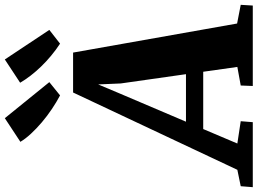

<svg xmlns="http://www.w3.org/2000/svg" viewBox="-235 -912 1068 796"><g transform="rotate(-90 299.0 -514.0)"><path d="M-79 0 -75 -50 -7 -64 313.5 -745H479L599.5 -65L677 -50L674 0H340.5L342.5 -50L419.5 -64L399.5 -205.5H162L102 -64L194.5 -50L190.5 0ZM192.5 -277H389.5L351 -547.5L347 -641L310 -553ZM573 -843.5 516 -799Q489.5 -816.5 465.5 -836.5Q441.5 -856.5 421 -877.8Q400.5 -899 383.5 -921Q366.5 -943 354 -964.5L450.5 -1028ZM356.5 -843.5 301.5 -799Q274 -813.5 245.2 -832.8Q216.5 -852 190 -874.5Q163.5 -897 142.5 -919.8Q121.5 -942.5 109 -963.5L207 -1028Z"/></g></svg>

Font: Merriweather 24pt Black
Style: Italic
Weight: 900
Italic angle: -7.8°
Designer: Eben Sorkin
Foundry: Eben Sorkin
Version: Version 2.101